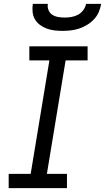

<svg xmlns="http://www.w3.org/2000/svg" viewBox="-20 -975 544 995"><path d="M25 0V-74H139L236 -662H132V-735H434V-662H320L223 -74H327V0ZM304 -815Q283 -815 262 -817.5Q241 -820 222 -827Q203 -834 187 -846Q171 -858 161 -875Q151 -892 149 -913Q147 -934 150 -955H228Q225 -938 231.5 -922.5Q238 -907 251 -898.5Q264 -890 281 -887Q298 -884 315 -884Q332 -884 350 -887Q368 -890 384 -898.5Q400 -907 411.5 -922.5Q423 -938 426 -955H504Q501 -934 492 -913Q483 -892 467 -875Q451 -858 431 -846Q411 -834 390 -827Q369 -820 347 -817.5Q325 -815 304 -815Z"/></svg>

Font: Iosevka Custom Oblique
Style: Regular
Weight: 400
Italic angle: -9°
Designer: Belleve Invis
Foundry: Belleve Invis
Version: Version 27.0.1